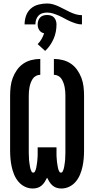

<svg xmlns="http://www.w3.org/2000/svg" viewBox="-20 -1073 540 1101"><path d="M168 8Q144 8 122.5 -2.5Q101 -13 85.5 -31.5Q70 -50 61 -72Q52 -94 47 -117Q42 -140 40 -163.5Q38 -187 38 -210V-525Q38 -550 41 -576Q44 -602 53 -626Q62 -650 77 -671.5Q92 -693 113 -707.5Q134 -722 159.5 -728.5Q185 -735 211 -735V-644Q198 -644 186.5 -638Q175 -632 168 -621.5Q161 -611 156.5 -599Q152 -587 149.5 -574.5Q147 -562 146 -549.5Q145 -537 145 -525V-210Q145 -204 145 -197Q145 -190 145.5 -183.5Q146 -177 146 -170Q146 -163 146.5 -156.5Q147 -150 148 -143Q149 -136 150 -129.5Q151 -123 152 -116.5Q153 -110 155 -103.5Q157 -97 160.5 -90Q164 -83 171 -83Q177 -83 180 -89Q183 -95 185 -100.5Q187 -106 188 -112Q189 -118 190 -124Q191 -130 192 -136Q193 -142 193.5 -148Q194 -154 194.5 -160Q195 -166 195.5 -172Q196 -178 196 -184Q196 -190 196 -196Q196 -202 196 -208Q196 -214 196 -221V-228H304V-221Q304 -214 304 -208Q304 -202 304 -196Q304 -190 304 -184Q304 -178 304.5 -172Q305 -166 305.5 -160Q306 -154 306.5 -148Q307 -142 308 -136Q309 -130 310 -124Q311 -118 312 -112Q313 -106 315 -100.5Q317 -95 320 -89Q323 -83 329 -83Q336 -83 339.5 -90Q343 -97 345 -103.5Q347 -110 348 -116.5Q349 -123 350 -129.5Q351 -136 352 -143Q353 -150 353.5 -156.5Q354 -163 354 -170Q354 -177 354.5 -183.5Q355 -190 355 -197Q355 -204 355 -210V-525Q355 -537 354 -549.5Q353 -562 350.5 -574.5Q348 -587 343.5 -599Q339 -611 332 -621.5Q325 -632 313.5 -638Q302 -644 289 -644V-735Q315 -735 340.5 -728.5Q366 -722 387 -707.5Q408 -693 423 -671.5Q438 -650 447 -626Q456 -602 459 -576Q462 -550 462 -525V-210Q462 -187 460 -163.5Q458 -140 453 -117Q448 -94 439 -72Q430 -50 414.5 -31.5Q399 -13 377.5 -2.5Q356 8 332 8Q318 8 305 4Q292 0 281.5 -9Q271 -18 263.5 -30Q256 -42 250 -54Q244 -42 236.5 -30Q229 -18 218.5 -9Q208 0 195 4Q182 8 168 8ZM121 -933Q121 -959 129.5 -983Q138 -1007 156.5 -1023.5Q175 -1040 200 -1046.5Q225 -1053 250 -1053Q268 -1053 285 -1048Q302 -1043 318 -1035.5Q334 -1028 350 -1019.5Q366 -1011 382 -1003.5Q398 -996 415 -991Q432 -986 450 -986V-933Q432 -933 415 -938.5Q398 -944 382 -951Q366 -958 350 -967Q334 -976 318 -983Q302 -990 285 -995.5Q268 -1001 250 -1001Q236 -1001 223 -997Q210 -993 200.5 -983Q191 -973 187 -960Q183 -947 183 -933ZM239 -781 196 -820Q209 -833 218 -848.5Q227 -864 233 -882Q224 -884 217 -888.5Q210 -893 205 -900.5Q200 -908 198 -916.5Q196 -925 196 -933Q196 -944 199.5 -954.5Q203 -965 210.5 -973Q218 -981 228.5 -984Q239 -987 250 -987Q261 -987 271.5 -984Q282 -981 289.5 -973Q297 -965 300.5 -954.5Q304 -944 304 -933Q304 -912 300 -891Q296 -870 287.5 -850.5Q279 -831 267 -813.5Q255 -796 239 -781Z"/></svg>

Font: Iosevka Curly Extrabold
Style: Regular
Weight: 800
Monospace: yes
Designer: Belleve Invis
Foundry: Belleve Invis
Version: Version 22.1.2; ttfautohint (v1.8.4)